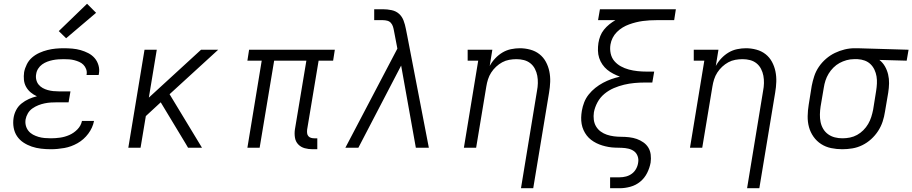

<svg xmlns="http://www.w3.org/2000/svg" viewBox="-20 -784 4842 1019"><path d="M250 8Q224 8 198 5Q172 2 148.5 -6Q125 -14 104.5 -27.5Q84 -41 70.5 -61Q57 -81 52.5 -106.5Q48 -132 52 -158Q55 -179 65.5 -199.5Q76 -220 94 -234.5Q112 -249 133 -258.5Q154 -268 176 -273Q158 -281 143 -293.5Q128 -306 118.5 -323Q109 -340 107 -360Q105 -380 108 -401Q112 -422 122.5 -443Q133 -464 150.5 -479Q168 -494 189 -503.5Q210 -513 232 -518.5Q254 -524 275.5 -526Q297 -528 318 -528Q341 -528 364 -526Q387 -524 408 -518Q429 -512 448.5 -502Q468 -492 482 -476Q496 -460 502.5 -438Q509 -416 505 -394Q505 -392 504.5 -389.5Q504 -387 503 -386H439Q439 -387 439.5 -388Q440 -389 440 -390Q442 -404 437 -417.5Q432 -431 422.5 -440.5Q413 -450 400.5 -455.5Q388 -461 374.5 -464.5Q361 -468 347 -469Q333 -470 318 -470Q304 -470 289.5 -469Q275 -468 260 -465Q245 -462 230.5 -456.5Q216 -451 203.5 -442Q191 -433 182.5 -419.5Q174 -406 172 -391Q169 -376 172.5 -361Q176 -346 185 -335Q194 -324 206.5 -317Q219 -310 233.5 -306Q248 -302 263 -300.5Q278 -299 293 -299H354L344 -241H284Q267 -241 250.5 -240Q234 -239 217 -235.5Q200 -232 183.5 -225.5Q167 -219 152 -208.5Q137 -198 128 -182.5Q119 -167 116 -151Q113 -134 117 -118Q121 -102 131 -89.5Q141 -77 155 -69.5Q169 -62 184.5 -57.5Q200 -53 216.5 -51.5Q233 -50 250 -50Q274 -50 299 -53.5Q324 -57 348 -67.5Q372 -78 391 -97.5Q410 -117 415 -142H479Q472 -106 448.5 -74.5Q425 -43 391.5 -24Q358 -5 321.5 1.5Q285 8 250 8ZM331 -581 292 -619 442 -764 490 -716Z M661 0 747 -520H812L770 -266L1047 -520H1138L880 -284L1052 0H978L967 -19L833 -241L754 -168L726 0Z M1639 8Q1617 8 1597 2.5Q1577 -3 1563 -17.5Q1549 -32 1545.5 -53Q1542 -74 1545 -96L1606 -462H1435L1358 0H1293L1369 -462H1293L1302 -520H1757L1748 -462H1671L1610 -96Q1609 -86 1610 -77Q1611 -68 1616.5 -61.5Q1622 -55 1630.5 -52.5Q1639 -50 1648 -50H1664V8Z M1813 0 2089 -526 2071 -620Q2071 -620 2071 -620Q2071 -620 2071 -620Q2069 -632 2065.5 -643Q2062 -654 2054.5 -662.5Q2047 -671 2035.5 -674Q2024 -677 2012 -677H1966V-735H2012Q2036 -735 2059 -730Q2082 -725 2098 -710.5Q2114 -696 2122 -674.5Q2130 -653 2134 -631L2141 -596L2256 0H2187L2109 -436L1882 0Z M2745 215 2830 -302Q2834 -322 2834.5 -342.5Q2835 -363 2831.5 -382Q2828 -401 2819 -418.5Q2810 -436 2795 -448Q2780 -460 2761 -465Q2742 -470 2721 -470Q2721 -470 2721 -470Q2721 -470 2721 -470Q2702 -470 2682.5 -466.5Q2663 -463 2645.5 -453.5Q2628 -444 2613 -430Q2598 -416 2587 -399Q2576 -382 2570 -363Q2564 -344 2561 -325L2507 0H2442L2518 -462H2462V-520H2593L2579 -434Q2591 -456 2608.5 -474.5Q2626 -493 2647 -505.5Q2668 -518 2692 -523Q2716 -528 2739 -528Q2767 -528 2794.5 -520.5Q2822 -513 2843 -496.5Q2864 -480 2877 -456Q2890 -432 2895.5 -405Q2901 -378 2900 -349.5Q2899 -321 2894 -292L2810 215Z M3218 215V157H3269Q3286 157 3303 152.5Q3320 148 3334 137.5Q3348 127 3356.5 111Q3365 95 3367 78Q3370 61 3364 44.5Q3358 28 3345 18.5Q3332 9 3315 5Q3298 1 3280 0.5Q3262 0 3244.5 -0.5Q3227 -1 3210 -4Q3193 -7 3176.5 -12Q3160 -17 3145 -24.5Q3130 -32 3117 -42Q3104 -52 3094 -65Q3084 -78 3077 -93.5Q3070 -109 3067 -126Q3064 -143 3064.5 -160.5Q3065 -178 3068 -196Q3072 -219 3080.5 -241Q3089 -263 3104.5 -282.5Q3120 -302 3139.5 -317.5Q3159 -333 3180.5 -344.5Q3202 -356 3224.5 -364Q3247 -372 3270 -377Q3252 -384 3234.5 -393Q3217 -402 3202.5 -414Q3188 -426 3177 -442Q3166 -458 3160 -476.5Q3154 -495 3153.5 -515.5Q3153 -536 3156 -556Q3159 -575 3166 -593Q3173 -611 3185.5 -626.5Q3198 -642 3213.5 -654.5Q3229 -667 3246 -677H3154L3164 -735H3567L3558 -677H3464Q3446 -677 3428 -676Q3410 -675 3391.5 -672.5Q3373 -670 3355 -665.5Q3337 -661 3319 -654.5Q3301 -648 3284.5 -638Q3268 -628 3254 -614Q3240 -600 3231.5 -583Q3223 -566 3220 -548Q3216 -524 3221 -500.5Q3226 -477 3240.5 -460Q3255 -443 3275 -432Q3295 -421 3317.5 -415Q3340 -409 3364 -406.5Q3388 -404 3412 -404H3452L3442 -346H3402Q3375 -346 3347.5 -343.5Q3320 -341 3292.5 -334.5Q3265 -328 3238 -316.5Q3211 -305 3188 -286Q3165 -267 3151 -241Q3137 -215 3132 -188Q3129 -168 3131.5 -148.5Q3134 -129 3143.5 -113Q3153 -97 3168 -86Q3183 -75 3201 -69Q3219 -63 3238.5 -60.5Q3258 -58 3278 -58Q3299 -58 3320 -55.5Q3341 -53 3359.5 -46.5Q3378 -40 3394.5 -28.5Q3411 -17 3421 -0.5Q3431 16 3433.5 37Q3436 58 3433 79Q3428 107 3414.5 134Q3401 161 3378 180Q3355 199 3326 207Q3297 215 3269 215Z M3945 215 4030 -302Q4034 -322 4034.5 -342.5Q4035 -363 4031.5 -382Q4028 -401 4019 -418.5Q4010 -436 3995 -448Q3980 -460 3961 -465Q3942 -470 3921 -470Q3921 -470 3921 -470Q3921 -470 3921 -470Q3902 -470 3882.5 -466.5Q3863 -463 3845.5 -453.5Q3828 -444 3813 -430Q3798 -416 3787 -399Q3776 -382 3770 -363Q3764 -344 3761 -325L3707 0H3642L3718 -462H3662V-520H3793L3779 -434Q3791 -456 3808.5 -474.5Q3826 -493 3847 -505.5Q3868 -518 3892 -523Q3916 -528 3939 -528Q3967 -528 3994.5 -520.5Q4022 -513 4043 -496.5Q4064 -480 4077 -456Q4090 -432 4095.5 -405Q4101 -378 4100 -349.5Q4099 -321 4094 -292L4010 215Z M4450 8Q4420 8 4391 2Q4362 -4 4338 -19.5Q4314 -35 4297.5 -58.5Q4281 -82 4273.5 -109.5Q4266 -137 4266.5 -167.5Q4267 -198 4272 -228L4288 -328Q4293 -354 4301.5 -380Q4310 -406 4326 -429.5Q4342 -453 4364 -472Q4386 -491 4411 -503Q4436 -515 4462.5 -521.5Q4489 -528 4516 -528Q4520 -528 4523.5 -528Q4527 -528 4531 -528L4802 -520L4792 -462L4647 -466Q4665 -452 4676.5 -432Q4688 -412 4693.5 -389Q4699 -366 4698.5 -341.5Q4698 -317 4694 -292L4677 -192Q4673 -165 4664.5 -139Q4656 -113 4640.5 -89Q4625 -65 4603.5 -45.5Q4582 -26 4556.5 -13.5Q4531 -1 4504 3.5Q4477 8 4450 8ZM4451 -50Q4471 -50 4491 -54Q4511 -58 4529 -68Q4547 -78 4562 -93Q4577 -108 4587.5 -126Q4598 -144 4604 -163Q4610 -182 4614 -202L4630 -302Q4633 -321 4634 -340.5Q4635 -360 4632 -378.5Q4629 -397 4621 -414Q4613 -431 4600 -443.5Q4587 -456 4569.5 -462.5Q4552 -469 4532 -470H4522Q4519 -470 4516.5 -470Q4514 -470 4511 -470Q4492 -470 4472.5 -464.5Q4453 -459 4435.5 -449.5Q4418 -440 4403 -425Q4388 -410 4377.5 -392.5Q4367 -375 4361 -356.5Q4355 -338 4352 -318L4335 -218Q4332 -198 4331.5 -177Q4331 -156 4335 -136.5Q4339 -117 4349 -100Q4359 -83 4375 -71.5Q4391 -60 4410.5 -55Q4430 -50 4451 -50Z"/></svg>

Font: Iosevka Etoile Light Oblique
Style: Regular
Weight: 300
Italic angle: -9°
Designer: Belleve Invis
Foundry: Belleve Invis
Version: Version 15.5.2; ttfautohint (v1.8.4)